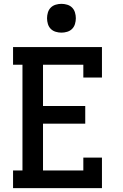

<svg xmlns="http://www.w3.org/2000/svg" viewBox="-20 -980 640 1000"><path d="M48 0V-92H97V-643H48V-735H511V-576H414V-643H204V-428H424V-336H204V-92H414V-159H511V0ZM300 -810Q285 -810 270 -814.5Q255 -819 244.5 -829.5Q234 -840 229.5 -855Q225 -870 225 -885Q225 -900 229.5 -915Q234 -930 244.5 -940.5Q255 -951 270 -955.5Q285 -960 300 -960Q315 -960 330 -955.5Q345 -951 355.5 -940.5Q366 -930 370.5 -915Q375 -900 375 -885Q375 -870 370.5 -855Q366 -840 355.5 -829.5Q345 -819 330 -814.5Q315 -810 300 -810Z"/></svg>

Font: Iosevka Curly Slab SmBdEx
Style: Regular
Weight: 600
Width: 7
Monospace: yes
Designer: Belleve Invis
Foundry: Belleve Invis
Version: Version 11.1.0; ttfautohint (v1.8.3)